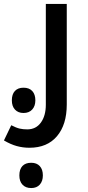

<svg xmlns="http://www.w3.org/2000/svg" viewBox="-60 -508 443 972"><path d="M89 240Q56 240 25 231.5Q-6 223 -40 203L-3 126Q22 139 39.5 143Q57 147 78 147Q122 147 147 112.5Q172 78 172 22V-488H278V21Q278 123 228.5 181.5Q179 240 89 240ZM59 64Q32 64 16 47Q0 30 0 0Q0 -31 15.5 -47.5Q31 -64 59 -64Q88 -64 103.5 -47Q119 -30 119 0Q119 29 103 46.5Q87 64 59 64ZM98 444Q70 444 54 427Q38 410 38 380Q38 349 53.5 332.5Q69 316 98 316Q126 316 141.5 333Q157 350 157 380Q157 409 141.5 426.5Q126 444 98 444Z"/></svg>

Font: Noto Kufi Arabic Medium
Style: Regular
Weight: 500
Designer: Monotype Design Team, David Williams, Khaled Hosny
Foundry: Google LLC
Version: Version 2.109; ttfautohint (v1.8.4.7-5d5b)